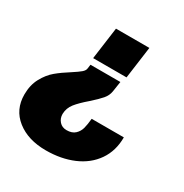

<svg xmlns="http://www.w3.org/2000/svg" viewBox="-171 -638 911 951"><g transform="rotate(30 284.5 -163.0)"><path d="M221 -511H412L387 -328H196ZM-9 -2Q-9 -56 13 -96.5Q35 -137 65 -162Q95 -187 138 -214Q169 -234 183 -246Q197 -258 198 -271L201 -293H372L363 -234Q359 -209 341 -188Q323 -167 287 -135Q246 -100 225 -73.5Q204 -47 203 -13Q203 12 218.5 29.5Q234 47 260 47Q291 47 308 31Q325 15 331 -7.5Q337 -30 340 -64H524Q524 13 485 69.5Q446 126 377 155.5Q308 185 221 185Q119 185 55 134.5Q-9 84 -9 -2Z"/></g></svg>

Font: Chivo Black Italic
Style: Regular
Weight: 900
Italic angle: -8.05°
Designer: Hector Gatti
Foundry: Omnibus-Type
Version: Version 1.007